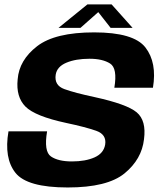

<svg xmlns="http://www.w3.org/2000/svg" viewBox="-20 -824 718 848"><path d="M279 4Q454 4 530 -58.2Q606 -120.5 616 -209Q627 -291.5 583.8 -327.8Q540.5 -364 398.5 -395Q309.5 -414 264.2 -430.5Q219 -447 226 -494Q231.5 -529.5 273 -547Q314.5 -564.5 375.5 -564.5Q433 -564.5 466.2 -543.5Q499.5 -522.5 485 -436.5H655.5Q674 -548 622.2 -614.5Q570.5 -681 396 -681Q223 -681 143.8 -619.8Q64.5 -558.5 58 -473.5Q50 -396 92.5 -353.2Q135 -310.5 272.5 -281Q357.5 -263 404.5 -246.5Q451.5 -230 444.5 -185.5Q438 -147 397.8 -129Q357.5 -111 297.5 -111Q237 -111 205 -133Q173 -155 188 -244H17.5Q-3 -125.5 48.2 -60.8Q99.5 4 279 4ZM238.5 -701H335.5L414 -770.5L468.5 -701H565.5L473 -804.5H366Z"/></svg>

Font: Anybody
Style: Bold Italic
Weight: 700
Italic angle: -10°
Designer: Tyler Finck
Foundry: Etcetera Type Company
Version: Version 1.113;gftools[0.9.25]